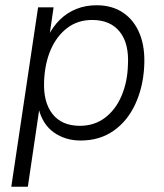

<svg xmlns="http://www.w3.org/2000/svg" viewBox="-20 -527 626 731"><path d="M23 184 125 -499H184L168 -389H163Q182 -427 209 -453Q236 -479 271 -493Q306 -507 348 -507Q407 -507 449 -478.5Q491 -450 512 -398Q533 -346 529 -274Q525 -196 495.5 -131.5Q466 -67 413 -29.5Q360 8 287 8Q229 8 185.5 -22.5Q142 -53 127 -114H130L86 184ZM284 -48Q339 -48 379.5 -78.5Q420 -109 442.5 -161.5Q465 -214 467 -278Q472 -361 436 -406Q400 -451 331 -451Q276 -451 236 -420.5Q196 -390 173.5 -338.5Q151 -287 148 -220Q144 -139 179.5 -93.5Q215 -48 284 -48Z"/></svg>

Font: Nunitoga
Style: Light Italic
Weight: 300
Italic angle: -9°
Designer: Vernon Adams
Foundry: Vernon Adams
Version: Version 1.0